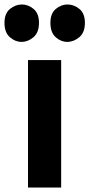

<svg xmlns="http://www.w3.org/2000/svg" viewBox="-60 -837 399 857"><path d="M36 -650Q8 -650 -16 -671Q-40 -692 -40 -735Q-40 -777 -15.5 -797Q9 -817 38 -817Q66 -817 90 -797Q114 -777 114 -735Q114 -692 89.5 -671Q65 -650 36 -650ZM240 -650Q212 -650 188.5 -671Q165 -692 165 -735Q165 -777 189 -797Q213 -817 241 -817Q270 -817 294.5 -797Q319 -777 319 -735Q319 -692 294 -671Q269 -650 240 -650ZM65 0V-569H213V0Z"/></svg>

Font: Yaldevi
Style: Bold
Weight: 700
Designer: Sol Matas, Rajitha Manaperi, Kosala Senevirathne
Foundry: Mooniak
Version: Version 1.100